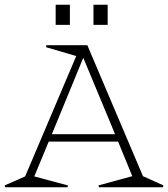

<svg xmlns="http://www.w3.org/2000/svg" viewBox="-52 -791 710 811"><path d="M183.1 -771H243.2V-686H183.1ZM-32.2 -7.8 54.2 -45.9 270 -554.2 142.1 -591.8 144 -600.1H316.9L551.8 -46.9L638.2 -7.8L636.2 0H366.2L363.8 -7.8L506.8 -46.9L446.8 -192.9H153.8L92.8 -45.9L234.9 -7.8L232.9 0H-29.8ZM167 -224.1H434.1L299.8 -546.9ZM342.8 -686V-771H402.8V-686Z"/></svg>

Font: Halibut Thin
Style: Regular
Weight: 250
Designer: Matteo Maggi
Foundry: Collletttivo
Version: Version 3.080 | FøM Fix